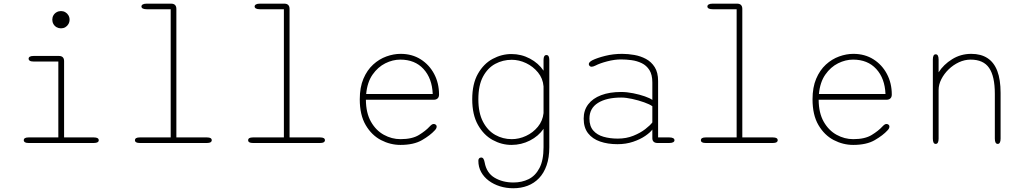

<svg xmlns="http://www.w3.org/2000/svg" viewBox="-20 -782 5611 1050"><path d="M136.5 -30.5H299V-445.5H163.5Q149.5 -445.5 143 -449.8Q136.5 -454 136.5 -461Q136.5 -468 143 -472Q149.5 -476 163.5 -476H302Q330.5 -476 330.5 -447.5V-30.5H493Q507 -30.5 513.5 -26.5Q520 -22.5 520 -15Q520 -8 513.5 -4Q507 0 493 0H136.5Q122.5 0 116.2 -4Q110 -8 110 -15Q110 -22.5 116.2 -26.5Q122.5 -30.5 136.5 -30.5ZM266 -674.5Q266 -687.5 272.2 -698.2Q278.5 -709 289.5 -715.2Q300.5 -721.5 313.5 -721.5Q326.5 -721.5 337.2 -715.2Q348 -709 354.2 -698.2Q360.5 -687.5 360.5 -674.5Q360.5 -661.5 354.2 -650.5Q348 -639.5 337.2 -633.2Q326.5 -627 313.5 -627Q300.5 -627 289.5 -633.2Q278.5 -639.5 272.2 -650.5Q266 -661.5 266 -674.5Z M744.5 0Q730.5 0 724.2 -4Q718 -8 718 -15Q718 -22.5 724.2 -26.5Q730.5 -30.5 744.5 -30.5H913.5V-731.5H782Q768 -731.5 760.8 -735.5Q753.5 -739.5 753.5 -746.5Q753.5 -753.5 760.8 -757.8Q768 -762 782 -762H916Q930 -762 937.2 -754.8Q944.5 -747.5 944.5 -733.5V-30.5H1111.5Q1125.5 -30.5 1131.8 -26.5Q1138 -22.5 1138 -15Q1138 -8 1131.8 -4Q1125.5 0 1111.5 0Z M1363.5 0Q1349.5 0 1343.2 -4Q1337 -8 1337 -15Q1337 -22.5 1343.2 -26.5Q1349.5 -30.5 1363.5 -30.5H1532.5V-731.5H1401Q1387 -731.5 1379.8 -735.5Q1372.5 -739.5 1372.5 -746.5Q1372.5 -753.5 1379.8 -757.8Q1387 -762 1401 -762H1535Q1549 -762 1556.2 -754.8Q1563.5 -747.5 1563.5 -733.5V-30.5H1730.5Q1744.5 -30.5 1750.8 -26.5Q1757 -22.5 1757 -15Q1757 -8 1750.8 -4Q1744.5 0 1730.5 0Z M2170 10.5Q2114.5 10.5 2063.5 -16Q2012.5 -42.5 1980 -97.8Q1947.5 -153 1947.5 -239Q1947.5 -304.5 1967.5 -351.5Q1987.5 -398.5 2020.5 -428.8Q2053.5 -459 2093 -473.2Q2132.5 -487.5 2171 -487.5Q2233.5 -487.5 2280.8 -457.5Q2328 -427.5 2354.5 -377.2Q2381 -327 2381 -265Q2381 -251 2373.2 -243.8Q2365.5 -236.5 2352 -236.5H1981Q1981.5 -164 2008.8 -116.2Q2036 -68.5 2079.2 -44.8Q2122.5 -21 2170 -21Q2234 -21 2271 -43.8Q2308 -66.5 2329 -89.5Q2335.5 -96.5 2340.8 -100.2Q2346 -104 2352 -104Q2358 -104 2363 -100.2Q2368 -96.5 2368 -90Q2368 -85 2365.5 -79.8Q2363 -74.5 2357.5 -69Q2333 -42 2288 -15.8Q2243 10.5 2170 10.5ZM1982.5 -268H2346.5Q2343 -353.5 2296 -404.8Q2249 -456 2169 -456Q2128 -456 2087.2 -435.8Q2046.5 -415.5 2017.5 -374Q1988.5 -332.5 1982.5 -268Z M2787 247.5Q2748.5 247.5 2714 236.8Q2679.5 226 2653 206.2Q2626.5 186.5 2611.2 158.8Q2596 131 2596 97Q2596 88.5 2600.2 84Q2604.5 79.5 2611.5 79.5Q2620 79.5 2624.2 87.2Q2628.5 95 2630.5 106.5Q2641 164 2685 190Q2729 216 2788 216Q2833.5 216 2870.8 197.8Q2908 179.5 2930.2 137Q2952.5 94.5 2952.5 23V-77.5Q2925 -37.5 2878 -13.5Q2831 10.5 2777 10.5Q2723.5 10.5 2674.2 -16.5Q2625 -43.5 2593.8 -99Q2562.5 -154.5 2562.5 -239Q2562.5 -324 2593.8 -378.8Q2625 -433.5 2674.2 -460Q2723.5 -486.5 2777 -486.5Q2831 -486.5 2878 -461.5Q2925 -436.5 2952.5 -395.5V-454.5Q2952.5 -481 2968.5 -481Q2984 -481 2984 -454.5V23Q2984 80 2969.2 122.2Q2954.5 164.5 2928 192.2Q2901.5 220 2865.5 233.8Q2829.5 247.5 2787 247.5ZM2778.5 -21Q2818.5 -21 2856.8 -38.8Q2895 -56.5 2921.5 -88.8Q2948 -121 2952.5 -163.5V-309.5Q2949 -353 2922.2 -385.8Q2895.5 -418.5 2857 -436.8Q2818.5 -455 2778.5 -455Q2730 -455 2688.5 -432.8Q2647 -410.5 2621.5 -363Q2596 -315.5 2596 -239Q2596 -164.5 2621.5 -116Q2647 -67.5 2688.5 -44.2Q2730 -21 2778.5 -21Z M3576 0Q3562 0 3554.8 -6.8Q3547.5 -13.5 3547.5 -26V-73.5Q3536 -57.5 3508.8 -38.8Q3481.5 -20 3442.5 -6.8Q3403.5 6.5 3356.5 6.5Q3303.5 6.5 3261.8 -8Q3220 -22.5 3196 -53.2Q3172 -84 3172 -133.5Q3172 -179 3196.8 -211.5Q3221.5 -244 3267.5 -261.5Q3313.5 -279 3376.5 -279Q3408 -279 3443 -272Q3478 -265 3506.5 -255Q3535 -245 3547.5 -235.5V-331Q3547.5 -373.5 3531.5 -398.8Q3515.5 -424 3489.5 -436.5Q3463.5 -449 3433.8 -453Q3404 -457 3376 -457Q3341 -457 3300.8 -446.5Q3260.5 -436 3236.5 -423.5Q3230.5 -420.5 3225 -418.8Q3219.5 -417 3215.5 -417Q3208 -417 3204 -421.8Q3200 -426.5 3200 -431.5Q3200 -437 3205 -442.2Q3210 -447.5 3219.5 -452.5Q3246 -465.5 3289.8 -476.5Q3333.5 -487.5 3382.5 -487.5Q3414.5 -487.5 3448.8 -481.5Q3483 -475.5 3512.5 -459.8Q3542 -444 3560.5 -414.8Q3579 -385.5 3579 -339V-30.5H3640Q3654 -30.5 3661.2 -26.5Q3668.5 -22.5 3668.5 -15Q3668.5 -8 3661.2 -4Q3654 0 3640 0ZM3547.5 -201Q3533.5 -211.5 3502.5 -222.5Q3471.5 -233.5 3437.2 -241Q3403 -248.5 3377.5 -248.5Q3297 -248.5 3250.2 -219.2Q3203.5 -190 3203.5 -133.5Q3203.5 -92 3224.5 -68Q3245.5 -44 3280.8 -34Q3316 -24 3358.5 -24Q3405 -24 3443.5 -39.5Q3482 -55 3509 -76Q3536 -97 3547.5 -112.5Z M3839.5 0Q3825.5 0 3819.2 -4Q3813 -8 3813 -15Q3813 -22.5 3819.2 -26.5Q3825.5 -30.5 3839.5 -30.5H4008.5V-731.5H3877Q3863 -731.5 3855.8 -735.5Q3848.5 -739.5 3848.5 -746.5Q3848.5 -753.5 3855.8 -757.8Q3863 -762 3877 -762H4011Q4025 -762 4032.2 -754.8Q4039.5 -747.5 4039.5 -733.5V-30.5H4206.5Q4220.5 -30.5 4226.8 -26.5Q4233 -22.5 4233 -15Q4233 -8 4226.8 -4Q4220.5 0 4206.5 0Z M4646 10.5Q4590.5 10.5 4539.5 -16Q4488.5 -42.5 4456 -97.8Q4423.5 -153 4423.5 -239Q4423.5 -304.5 4443.5 -351.5Q4463.5 -398.5 4496.5 -428.8Q4529.5 -459 4569 -473.2Q4608.5 -487.5 4647 -487.5Q4709.5 -487.5 4756.8 -457.5Q4804 -427.5 4830.5 -377.2Q4857 -327 4857 -265Q4857 -251 4849.2 -243.8Q4841.5 -236.5 4828 -236.5H4457Q4457.5 -164 4484.8 -116.2Q4512 -68.5 4555.2 -44.8Q4598.5 -21 4646 -21Q4710 -21 4747 -43.8Q4784 -66.5 4805 -89.5Q4811.5 -96.5 4816.8 -100.2Q4822 -104 4828 -104Q4834 -104 4839 -100.2Q4844 -96.5 4844 -90Q4844 -85 4841.5 -79.8Q4839 -74.5 4833.5 -69Q4809 -42 4764 -15.8Q4719 10.5 4646 10.5ZM4458.5 -268H4822.5Q4819 -353.5 4772 -404.8Q4725 -456 4645 -456Q4604 -456 4563.2 -435.8Q4522.5 -415.5 4493.5 -374Q4464.5 -332.5 4458.5 -268Z M5436.5 5Q5420.5 5 5420.5 -24V-269Q5420.5 -365 5389.2 -410.5Q5358 -456 5288 -456Q5255.5 -456 5224.2 -441.5Q5193 -427 5168 -402.8Q5143 -378.5 5128 -349Q5113 -319.5 5113 -290V-24Q5113 5 5097 5Q5081.5 5 5081.5 -24V-456.5Q5081.5 -485 5097 -485Q5113 -485 5113 -456.5V-386.5Q5140 -429 5187 -458.2Q5234 -487.5 5291.5 -487.5Q5344.5 -487.5 5380.2 -464.2Q5416 -441 5434 -393.8Q5452 -346.5 5452 -274V-24Q5452 -10 5448 -2.5Q5444 5 5436.5 5Z"/></svg>

Font: Sono ExtraLight
Style: Regular
Weight: 200
Designer: Tyler Finck
Foundry: Tyler Finck
Version: Version 2.112